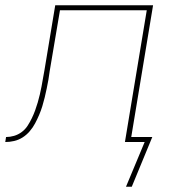

<svg xmlns="http://www.w3.org/2000/svg" viewBox="-51 -540 671 730"><path d="M428 170 499 0H424L507 -501H177L138 -270Q136 -253 133 -236.5Q130 -220 126.5 -203Q123 -186 119 -169.5Q115 -153 110 -136.5Q105 -120 98 -103.5Q91 -87 82.5 -71Q74 -55 62 -41Q50 -27 35 -17.5Q20 -8 3 -4Q-14 0 -31 0L-28 -19Q-13 -19 2.5 -23.5Q18 -28 31.5 -38Q45 -48 54 -62Q63 -76 70 -90.5Q77 -105 82.5 -120Q88 -135 92.5 -150.5Q97 -166 100.5 -181Q104 -196 107 -211.5Q110 -227 112.5 -242.5Q115 -258 118 -273L159 -520H531L448 -19H528L450 170Z"/></svg>

Font: Iosevka Thin Extended Oblique
Style: Regular
Weight: 100
Width: 7
Italic angle: -9°
Monospace: yes
Designer: Belleve Invis
Foundry: Belleve Invis
Version: Version 32.5.0; ttfautohint (v1.8.4)